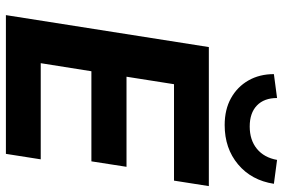

<svg xmlns="http://www.w3.org/2000/svg" viewBox="-178 -804 982 667"><g transform="rotate(90 313.5 -471.0)"><path d="M33 0 144 -705H627L608 -584H273L247 -419H560L541 -297H228L200 -121H534L515 0ZM415 -760Q361 -760 321.5 -782Q282 -804 260 -842.5Q238 -881 238 -931L321 -942Q321 -897 347 -872Q373 -847 420 -847Q467 -847 497.5 -872Q528 -897 536 -942L619 -931Q607 -853 551.5 -806.5Q496 -760 415 -760Z"/></g></svg>

Font: Nunito Sans 12pt ExtraLight 12pt ExtraBold
Style: Italic
Weight: 800
Italic angle: -9°
Version: Version 3.101;gftools[0.9.27]